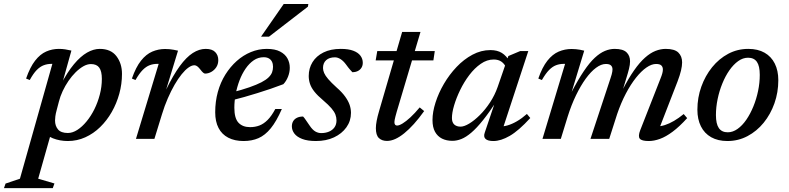

<svg xmlns="http://www.w3.org/2000/svg" viewBox="-106 -700 3976 968"><path d="M180 -146Q174.5 -126 173 -113.2Q171.5 -100.5 171.5 -92.5Q171.5 -65.5 186.5 -47.5Q201.5 -29.5 236 -29.5Q259.5 -29.5 283.8 -45Q308 -60.5 330.2 -87.5Q352.5 -114.5 369.8 -149.2Q387 -184 397.2 -223.2Q407.5 -262.5 407.5 -302.5Q407.5 -340.5 394.5 -358.8Q381.5 -377 352.5 -377Q334 -377 314.2 -365.8Q294.5 -354.5 275.2 -335.5Q256 -316.5 239.2 -292Q222.5 -267.5 210 -240.8Q197.5 -214 191 -188ZM111 -44.5H156L86.5 201L168.5 225L160 248.5H-86L-78 225.5L-5.5 201L158 -378Q157.5 -378 156.2 -378Q155 -378 154 -378Q133 -378 114.8 -371.2Q96.5 -364.5 79.2 -347Q62 -329.5 44 -296.5L25.5 -304Q45.5 -361.5 71 -394.2Q96.5 -427 126.8 -440.2Q157 -453.5 190.5 -453.5Q207.5 -453.5 222.5 -451.2Q237.5 -449 254 -445L203.5 -264L200.5 -273Q233.5 -336.5 266.8 -376.2Q300 -416 332.8 -434.8Q365.5 -453.5 397 -453.5Q453 -453.5 481 -416.8Q509 -380 509 -327.5Q509 -276.5 495.5 -227.5Q482 -178.5 457.5 -135.5Q433 -92.5 399.2 -59.5Q365.5 -26.5 324 -7.8Q282.5 11 236 11Q195.5 11 160.5 -2.8Q125.5 -16.5 111 -44.5Z M694 -378Q692.5 -378 690.8 -378Q689 -378 687 -378Q666.5 -378 648.5 -371.2Q630.5 -364.5 613.2 -347Q596 -329.5 577 -296.5L559 -304Q579 -361.5 604.8 -394Q630.5 -426.5 661.5 -439.8Q692.5 -453 726.5 -453Q738.5 -453 749 -452Q759.5 -451 770 -449Q780.5 -447 791.5 -444.5L730.5 -244.5L731 -247Q767 -321 800.2 -366.5Q833.5 -412 866 -432.8Q898.5 -453.5 931 -453.5Q963.5 -453.5 979 -437.5Q994.5 -421.5 994.5 -397Q994.5 -376.5 984.5 -361.2Q974.5 -346 959.2 -337.5Q944 -329 928 -329Q923.5 -329 917.8 -334Q912 -339 904.5 -349Q896.5 -359.5 889.2 -365.2Q882 -371 874 -371Q860.5 -371 844 -359.2Q827.5 -347.5 809.8 -325.5Q792 -303.5 774.2 -272.8Q756.5 -242 740 -204.2Q723.5 -166.5 710.5 -123.5L672.5 0H579.5Z M1223.5 -411.5Q1196 -411.5 1173.2 -396Q1150.5 -380.5 1132.2 -354Q1114 -327.5 1101.5 -294.5Q1089 -261.5 1082.2 -226Q1075.5 -190.5 1075.5 -157Q1075.5 -103.5 1096.5 -81.2Q1117.5 -59 1155 -59Q1180 -59 1201.8 -67.2Q1223.5 -75.5 1243.2 -95.2Q1263 -115 1282 -150.5H1315Q1288 -88.5 1259.2 -53.2Q1230.5 -18 1197.2 -3.5Q1164 11 1122 11Q1077 11 1044.8 -5.8Q1012.5 -22.5 995.8 -54.8Q979 -87 979 -134Q979 -188 992.2 -236.2Q1005.5 -284.5 1030.2 -324Q1055 -363.5 1087.5 -392.5Q1120 -421.5 1158.8 -437.5Q1197.5 -453.5 1239.5 -453.5Q1280.5 -453.5 1306 -440.2Q1331.5 -427 1343.2 -405.5Q1355 -384 1355 -358.5Q1355 -335.5 1346 -313Q1337 -290.5 1322.5 -275.5Q1291 -263.5 1258.2 -252.2Q1225.5 -241 1192.2 -230.8Q1159 -220.5 1125.8 -211Q1092.5 -201.5 1060 -193.5L1061.5 -233.5Q1114.5 -247 1151.5 -260Q1188.5 -273 1212 -285.2Q1235.5 -297.5 1248.2 -310Q1261 -322.5 1265.8 -335.8Q1270.5 -349 1270.5 -363.5Q1270.5 -378 1265.2 -388.8Q1260 -399.5 1249.5 -405.5Q1239 -411.5 1223.5 -411.5ZM1210 -515 1324.5 -680H1448.5L1446.5 -666.5L1250 -515Z M1422 -112.5Q1428.5 -106 1435 -96Q1441.5 -86 1456 -65.5Q1470 -45 1484 -37Q1498 -29 1513.5 -29Q1535.5 -29 1553 -36.5Q1570.5 -44 1580.5 -58.2Q1590.5 -72.5 1590.5 -93Q1590.5 -108 1585 -122.5Q1579.5 -137 1565 -154Q1550.5 -171 1523 -194.5Q1495.5 -217.5 1479.5 -237.5Q1463.5 -257.5 1457 -277Q1450.5 -296.5 1450.5 -317Q1450.5 -355.5 1469.5 -386.5Q1488.5 -417.5 1524.8 -435.5Q1561 -453.5 1612 -453.5Q1651 -453.5 1675.2 -444.2Q1699.5 -435 1711.2 -419.2Q1723 -403.5 1723 -383.5Q1723 -369.5 1716.5 -358.8Q1710 -348 1698.2 -342Q1686.5 -336 1670.5 -336Q1665.5 -341.5 1658.2 -349.5Q1651 -357.5 1638 -375.5Q1625 -393 1610.8 -402Q1596.5 -411 1582.5 -411Q1554.5 -411 1538.5 -396.8Q1522.5 -382.5 1522.5 -357Q1522.5 -345.5 1528.2 -332Q1534 -318.5 1548.8 -301.2Q1563.5 -284 1591 -259Q1618.5 -235 1634.2 -213Q1650 -191 1656.8 -171Q1663.5 -151 1663.5 -131Q1663.5 -90.5 1640.5 -58.2Q1617.5 -26 1578 -7.5Q1538.5 11 1487 11Q1444.5 11 1417.5 0.5Q1390.5 -10 1378 -26.8Q1365.5 -43.5 1365.5 -63Q1365.5 -77.5 1372 -88.8Q1378.5 -100 1391.2 -106.2Q1404 -112.5 1422 -112.5Z M1788 -395.5 1796 -442.5H2086L2079 -395.5ZM1894 -136Q1890 -122 1887.5 -112.2Q1885 -102.5 1883.8 -95.8Q1882.5 -89 1882.5 -84.5Q1882.5 -75 1886.2 -71Q1890 -67 1896 -67Q1906.5 -67 1923.8 -77.5Q1941 -88 1963 -108.2Q1985 -128.5 2010 -158.5L2032.5 -140Q2006 -103 1980.8 -75Q1955.5 -47 1932 -28Q1908.5 -9 1886.8 0.8Q1865 10.5 1845 10.5Q1819.5 10.5 1804.2 -4Q1789 -18.5 1789 -54Q1789 -69 1793 -90.8Q1797 -112.5 1805.5 -141L1921.5 -539H2014Z M2338 -31.5 2394 -197.5H2402.5Q2362 -135 2329.5 -94.5Q2297 -54 2270.2 -31.2Q2243.5 -8.5 2220.2 0.8Q2197 10 2175 10Q2145 10 2122.5 -1.2Q2100 -12.5 2087.2 -35.5Q2074.5 -58.5 2074.5 -95Q2074.5 -135.5 2089.8 -183.2Q2105 -231 2132.2 -277.5Q2159.5 -324 2196 -362.5Q2232.5 -401 2276 -424.2Q2319.5 -447.5 2366.5 -447.5Q2401 -447.5 2424 -433.2Q2447 -419 2464 -389.5L2445 -360Q2438 -377.5 2422.5 -388.8Q2407 -400 2383 -400Q2349 -400 2317.8 -378.2Q2286.5 -356.5 2260 -321.5Q2233.5 -286.5 2214 -246.2Q2194.5 -206 2183.5 -168.8Q2172.5 -131.5 2172.5 -105Q2172.5 -83 2184.2 -72.2Q2196 -61.5 2216 -61.5Q2234 -61.5 2259.8 -77Q2285.5 -92.5 2313 -119.8Q2340.5 -147 2364.5 -183.5Q2388.5 -220 2403 -261.5L2457 -417.5L2516.5 -442.5H2557.5L2424 -36L2410 -63Q2429 -61 2452 -67.5Q2475 -74 2500 -88.5Q2525 -103 2550.5 -125.5L2567.5 -105Q2509 -41 2464 -15Q2419 11 2381.5 11Q2353 11 2341.8 0.2Q2330.5 -10.5 2338 -31.5Z M3212 -37 3205 -63Q3224.5 -62.5 3246.2 -69.5Q3268 -76.5 3292 -90.5Q3316 -104.5 3341 -125L3358.5 -104.5Q3319.5 -61.5 3285.2 -36Q3251 -10.5 3221.2 0.2Q3191.5 11 3164.5 11Q3129 11 3119.5 -1Q3110 -13 3122 -44L3224 -304Q3230.5 -320 3233.2 -330.5Q3236 -341 3236 -349.5Q3236 -362.5 3228.2 -370Q3220.5 -377.5 3201.5 -377.5Q3179 -377.5 3153 -359.5Q3127 -341.5 3100.5 -308.2Q3074 -275 3049.5 -228.5Q3025 -182 3005.5 -125L2965.5 0H2871L2972 -305.5Q2975.5 -316 2977.8 -324.2Q2980 -332.5 2981 -338.8Q2982 -345 2982 -350Q2982 -363 2974.2 -370.2Q2966.5 -377.5 2948.5 -377.5Q2925 -377.5 2899 -358.2Q2873 -339 2847.2 -303.5Q2821.5 -268 2798 -219.5Q2774.5 -171 2756 -112L2721.5 0H2629L2743 -378Q2741.5 -378 2739.8 -378Q2738 -378 2736 -378Q2715.5 -378 2697.5 -371.2Q2679.5 -364.5 2662.2 -347Q2645 -329.5 2626 -296.5L2608 -304Q2628 -361.5 2653.8 -394Q2679.5 -426.5 2710.5 -439.8Q2741.5 -453 2775.5 -453Q2787 -453 2797.5 -452Q2808 -451 2818.2 -449.2Q2828.5 -447.5 2839.5 -444.5L2774.5 -231V-233.5Q2808.5 -298.5 2837.5 -341.5Q2866.5 -384.5 2892.8 -408.8Q2919 -433 2943.8 -443.2Q2968.5 -453.5 2993 -453.5Q3034.5 -453.5 3052.5 -436.5Q3070.5 -419.5 3070.5 -391Q3070.5 -374 3065.2 -353Q3060 -332 3051 -303.5L3033.5 -245.5H3032Q3062.5 -305 3090.8 -345.2Q3119 -385.5 3145.8 -409.2Q3172.5 -433 3198.5 -443.2Q3224.5 -453.5 3250.5 -453.5Q3295 -453.5 3314 -435Q3333 -416.5 3333 -385.5Q3333 -368 3327.5 -344.5Q3322 -321 3310 -289.5Z M3666.5 -453.5Q3715 -453.5 3748.8 -434.2Q3782.5 -415 3800.2 -379.5Q3818 -344 3818 -295.5Q3818 -234.5 3798.5 -179.2Q3779 -124 3744.2 -81.2Q3709.5 -38.5 3662.8 -13.8Q3616 11 3561.5 11Q3513.5 11 3479.5 -8.2Q3445.5 -27.5 3427.8 -63Q3410 -98.5 3410 -147Q3410 -208 3429.8 -263Q3449.5 -318 3484.2 -361Q3519 -404 3565.5 -428.8Q3612 -453.5 3666.5 -453.5ZM3563 -33Q3588.5 -33 3612.5 -50Q3636.5 -67 3656.8 -96.5Q3677 -126 3692.2 -163.2Q3707.5 -200.5 3716 -241.5Q3724.5 -282.5 3724.5 -322.5Q3724.5 -367.5 3710 -388.2Q3695.5 -409 3665.5 -409Q3639.5 -409 3615.8 -392Q3592 -375 3571.5 -345.8Q3551 -316.5 3535.8 -279Q3520.5 -241.5 3512 -200.5Q3503.5 -159.5 3503.5 -120Q3503.5 -75.5 3518.2 -54.2Q3533 -33 3563 -33Z"/></svg>

Font: Newsreader 16pt Medium
Style: Italic
Weight: 500
Italic angle: -17°
Designer: Hugues Gentile
Foundry: Production Type
Version: Version 1.003